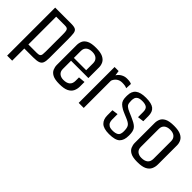

<svg xmlns="http://www.w3.org/2000/svg" viewBox="11 -1047 1778 1778"><g transform="rotate(45 899.5 -158.5)"><path d="M54 -470H264Q305 -470 322 -459.5Q339 -449 342.5 -420Q346 -391 346 -337V-99Q346 -60 337.5 -38.5Q329 -17 305.5 -8.5Q282 0 236 0H120V159H54ZM120 -417V-53H231Q255 -53 265.5 -60Q276 -67 278 -82Q280 -97 280 -122V-349Q280 -377 276.5 -391.5Q273 -406 264 -411.5Q255 -417 235 -417Z M581 4Q522 4 492 -12Q462 -28 451 -53.5Q440 -79 440 -106V-365Q440 -393 451 -418Q462 -443 493.5 -459Q525 -475 587 -475Q645 -475 676.5 -459.5Q708 -444 720.5 -419Q733 -394 733 -366V-258L667 -254V-354Q667 -387 646 -405.5Q625 -424 587 -424Q549 -424 527.5 -406Q506 -388 506 -354V-118Q506 -85 527 -67.5Q548 -50 581 -50Q623 -50 645 -68.5Q667 -87 667 -124V-169L733 -175V-115Q733 -83 720 -55.5Q707 -28 674.5 -12Q642 4 581 4ZM450 -226V-263H733V-226Z M832 0V-470H885L892 -421Q908 -447 934 -461.5Q960 -476 989 -476Q1013 -476 1026.5 -473.5Q1040 -471 1050 -466L1047 -407Q1035 -413 1020 -415.5Q1005 -418 984 -418Q953 -418 930.5 -401.5Q908 -385 898 -357V0Z M1234 6Q1162 6 1131.5 -23.5Q1101 -53 1101 -106V-173L1160 -181V-109Q1160 -92 1166 -76Q1172 -60 1188 -50Q1204 -40 1235 -40Q1272 -40 1293 -53.5Q1314 -67 1314 -109Q1314 -150 1303.5 -169.5Q1293 -189 1261 -204Q1253 -208 1240 -213.5Q1227 -219 1212 -225Q1197 -231 1184.5 -237Q1172 -243 1166 -246Q1140 -261 1126 -275Q1112 -289 1106.5 -307Q1101 -325 1101 -350V-364Q1101 -421 1134.5 -448Q1168 -475 1240 -475Q1313 -475 1344 -450Q1375 -425 1375 -369V-303L1314 -295V-363Q1314 -402 1294.5 -415.5Q1275 -429 1238 -429Q1203 -429 1186.5 -418.5Q1170 -408 1165.5 -392Q1161 -376 1161 -361Q1161 -326 1168.5 -311.5Q1176 -297 1199 -284Q1210 -278 1227.5 -270.5Q1245 -263 1264 -255Q1283 -247 1300 -238Q1343 -218 1359 -193.5Q1375 -169 1375 -123V-112Q1375 -53 1345 -23.5Q1315 6 1234 6Z M1602 4Q1543 4 1513 -12Q1483 -28 1472 -53.5Q1461 -79 1461 -106V-365Q1461 -393 1472 -418Q1483 -443 1514.5 -459Q1546 -475 1608 -475Q1666 -475 1697.5 -459.5Q1729 -444 1741.5 -419Q1754 -394 1754 -366V-115Q1754 -83 1741 -55.5Q1728 -28 1695.5 -12Q1663 4 1602 4ZM1602 -50Q1644 -50 1666 -68.5Q1688 -87 1688 -124V-354Q1688 -387 1667 -405.5Q1646 -424 1608 -424Q1570 -424 1548.5 -406Q1527 -388 1527 -354V-118Q1527 -85 1548 -67.5Q1569 -50 1602 -50Z"/></g></svg>

Font: Smooch Sans Thin Medium
Style: Regular
Weight: 500
Version: Version 1.010